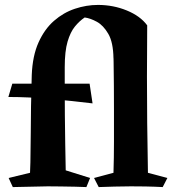

<svg xmlns="http://www.w3.org/2000/svg" viewBox="-20 -760 705 780"><path d="M109 -455Q112 -533 136.5 -587.5Q161 -642 199.5 -675.5Q238 -709 284.5 -724.5Q331 -740 378 -740Q440 -740 495 -717.5Q550 -695 578 -657L441 -523Q440 -588 420 -622.5Q400 -657 373.5 -671.5Q347 -686 324 -689Q303 -675 284.5 -652.5Q266 -630 254.5 -591Q243 -552 243 -487Q243 -451 243 -400.5Q243 -350 243.5 -292Q244 -234 245 -176Q246 -118 247 -68L346 -37L331 0Q314 -1 286 -1.5Q258 -2 228 -2.5Q198 -3 174 -3Q144 -2 103.5 -1.5Q63 -1 32 0L15 -37L102 -58Q104 -102 104 -142Q104 -182 105 -222Q105 -272 106 -327.5Q107 -383 109 -455ZM30 -420H344L356 -340Q274 -350 185.5 -358Q97 -366 14 -366ZM578 -657Q578 -600 577.5 -549Q577 -498 577 -449Q577 -352 578 -259.5Q579 -167 581 -58L660 -37L641 0Q623 -1 607.5 -1.5Q592 -2 570.5 -2.5Q549 -3 512 -3Q477 -3 445.5 -2Q414 -1 381 0L362 -37L441 -58Q443 -120 443 -184.5Q443 -249 443 -312Q443 -414 441.5 -507.5Q440 -601 437 -672Z"/></svg>

Font: Ruwudu
Style: Bold
Weight: 700
Designer: Becca Hirsbrunner Spalinger
Foundry: SIL International
Version: Version 3.000